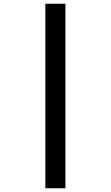

<svg xmlns="http://www.w3.org/2000/svg" viewBox="-20 -777 591 1024"><path d="M222 -757H329V227H222Z"/></svg>

Font: Noto Sans Hebrew
Style: Bold
Weight: 700
Designer: Monotype Design Team
Foundry: Monotype Imaging Inc.
Version: Version 2.003